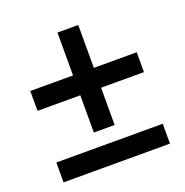

<svg xmlns="http://www.w3.org/2000/svg" viewBox="-106 -657 725 754"><g transform="rotate(-20 256.5 -280.5)"><path d="M212.9 -143.1V-298.8H34.2V-381.8H212.9V-561H299.8V-381.8H479V-298.8H299.8V-143.1ZM34.2 0V-83H479V0Z"/></g></svg>

Font: Toshiba Sans Medium
Style: Regular
Weight: 500
Designer: Paul D. Hunt
Foundry: Toshiba Corporation
Version: Version 2.020;PS 2.0;hotconv 1.0.86;makeotf.lib2.5.63406